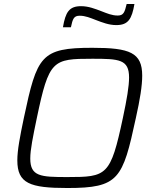

<svg xmlns="http://www.w3.org/2000/svg" viewBox="-20 -936 769 964"><path d="M296 -799H336C345 -842 351 -857 380 -857C409 -857 434 -846 460 -836C494 -823 527 -810 564 -810C624 -810 642 -841 655 -916H616C606 -874 600 -858 571 -858C542 -858 517 -869 491 -879C457 -892 424 -905 387 -905C327 -905 309 -875 296 -799ZM318 8C577 8 596 -37 662 -343C683 -437 694 -505 694 -556C694 -672 632 -696 444 -696C185 -696 166 -656 100 -345C80 -250 67 -181 67 -131C67 -15 130 8 318 8ZM318 -47C184 -47 132 -50 132 -140C132 -184 145 -248 165 -344C226 -635 244 -641 444 -641C578 -641 628 -638 628 -547C628 -502 617 -438 597 -344C535 -53 517 -47 318 -47Z"/></svg>

Font: Saira UNSAM Light Italic
Style: Regular
Weight: 300
Italic angle: -12°
Designer: Hector Gatti with collaboration of the Omnibus-Type team
Foundry: Omnibus-Type
Version: Version 0.072;PS 000.072;hotconv 1.0.88;makeotf.lib2.5.64775